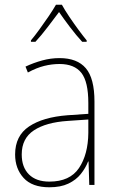

<svg xmlns="http://www.w3.org/2000/svg" viewBox="-20 -783 498 813"><path d="M232 -537Q307 -537 343.5 -494Q380 -451 380 -353V0H358L355 -99H353Q342 -71 322 -46Q302 -21 269.5 -5.5Q237 10 189 10Q116 10 80 -29.5Q44 -69 44 -129Q44 -208 103 -247.5Q162 -287 266 -295L354 -301V-347Q354 -437 324.5 -474.5Q295 -512 232 -512Q200 -512 167.5 -504Q135 -496 98 -476L88 -501Q122 -517 158.5 -527Q195 -537 232 -537ZM267 -271Q175 -265 123.5 -231Q72 -197 72 -129Q72 -75 102.5 -44.5Q133 -14 189 -14Q276 -14 314.5 -71.5Q353 -129 354 -220V-277ZM242 -763Q254 -741 273.5 -712Q293 -683 313 -656Q333 -629 347 -612V-606H328Q303 -633 276.5 -668Q250 -703 230 -732Q209 -704 182 -668.5Q155 -633 130 -606H111V-612Q127 -631 147 -658.5Q167 -686 186 -714Q205 -742 217 -763Z"/></svg>

Font: Noto Sans Lao Looped SemiCondensed Thin
Style: Regular
Weight: 100
Width: 4
Designer: Mark Frömberg, Ben Mitchell
Foundry: The Fontpad Ltd
Version: Version 1.002; ttfautohint (v1.8.4.7-5d5b)